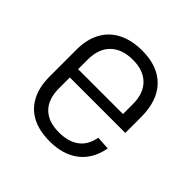

<svg xmlns="http://www.w3.org/2000/svg" viewBox="-147 -680 820 820"><g transform="rotate(45 263.0 -270.0)"><path d="M260 7Q197 7 153.5 -15.5Q110 -38 87 -82Q64 -126 64 -189V-351Q64 -413 88 -457Q112 -501 157.5 -524Q203 -547 266 -547Q360 -547 411.5 -494Q463 -441 463 -342V-247H116V-297H410L399 -270V-356Q399 -421 364 -456Q329 -491 266 -491Q200 -491 164 -455.5Q128 -420 128 -355V-182Q128 -116 162.5 -82Q197 -48 260 -48Q318 -48 352.5 -74Q387 -100 396 -151L457 -147Q443 -72 392 -32.5Q341 7 260 7Z"/></g></svg>

Font: Pathway Extreme SemiCondensed ExtraLight
Style: Regular
Weight: 250
Width: 4
Version: Version 1.001;gftools[0.9.26]